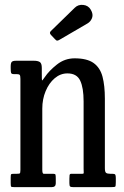

<svg xmlns="http://www.w3.org/2000/svg" viewBox="-20 -770 509 790"><path d="M49 -465H38Q27.5 -465 25.8 -469.8Q24 -474.5 24 -489V-496.5Q24 -511 28.5 -515.5Q33 -520 45.5 -520H120.5Q135.5 -520 143.8 -514.8Q152 -509.5 152 -490.5V-467Q152 -441.5 152.8 -439.2Q153.5 -437 164.5 -453Q182 -479 214.2 -504.5Q246.5 -530 287 -530Q338 -530 365 -510.8Q392 -491.5 401.8 -454.5Q411.5 -417.5 411.5 -364V-78Q411.5 -63 416.2 -59Q421 -55 433 -55H442Q452 -55 454.2 -51.5Q456.5 -48 456.5 -37.5V-21Q456.5 -4.5 454.2 -2.2Q452 0 436 0H282Q271.5 0 268.5 -2.8Q265.5 -5.5 265.5 -16.5V-34.5Q265.5 -43 266.2 -49Q267 -55 273.5 -55H318.5Q325 -55 324.5 -58.8Q324 -62.5 324 -76.5V-353Q324 -408.5 310 -438.2Q296 -468 257.5 -468Q228.5 -468 205 -448Q181.5 -428 167.8 -395Q154 -362 154 -323V-72Q154 -55 159.5 -55H198.5Q207 -55 208.2 -51.5Q209.5 -48 209.5 -34V-15.5Q209.5 0 192.5 0H40Q27.5 0 25.8 -2.2Q24 -4.5 24 -17V-39.5Q24 -51 26 -53Q28 -55 39.5 -55H49Q57.5 -55 60.8 -56.2Q64 -57.5 64 -70.5V-445.5Q64 -458.5 61 -461.8Q58 -465 49 -465ZM206.5 -608.5 189.5 -626.5Q181.5 -635 189.5 -642.5L287.5 -738Q301.5 -752 322.5 -749.8Q343.5 -747.5 353.5 -730Q364.5 -711.5 358.8 -696.2Q353 -681 340 -673.5L226 -607Q219.5 -603 215.8 -602.8Q212 -602.5 206.5 -608.5Z"/></svg>

Font: Besley* Condensed
Style: Regular
Weight: 400
Width: 3
Designer: Owen Earl
Foundry: indestructible type*
Version: Version 3.000; ttfautohint (v1.8.3)